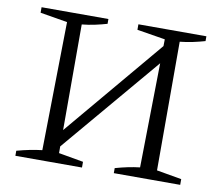

<svg xmlns="http://www.w3.org/2000/svg" viewBox="-73 -738 959 826"><g transform="rotate(10 406.0 -324.5)"><path d="M192 -32V-103L622 -614V-540ZM44 0V-22Q73 -30 100.5 -35.5Q128 -41 154 -44L163 -605L44 -625V-649H336V-628Q312 -621 284.5 -615Q257 -609 227 -606V-44L335 -25V0ZM474 0V-22Q502 -30 528.5 -35.5Q555 -41 581 -44L590 -605L467 -625V-649H764V-628Q740 -621 712 -615Q684 -609 655 -606V-44L764 -25V0Z"/></g></svg>

Font: Piazzolla 24pt Light
Style: Regular
Weight: 300
Designer: Juan Pablo del Peral
Foundry: Huerta Tipografica
Version: Version 2.005